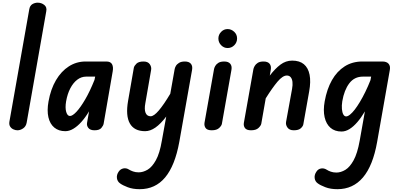

<svg xmlns="http://www.w3.org/2000/svg" viewBox="-20 -948 2858 1397"><path d="M107 0Q92.5 0 77.5 -6.8Q62.5 -13.5 53.8 -27.2Q45 -41 48.5 -63L193 -880.5Q197.5 -907 215.5 -917.8Q233.5 -928.5 254.5 -928.5Q281.5 -928.5 302.2 -912Q323 -895.5 316.5 -865L174 -55.5Q169 -28 148.5 -14Q128 0 107 0Z M455 6.5Q407 6.5 375.2 -19.8Q343.5 -46 332.2 -94.8Q321 -143.5 333 -210Q349 -299.5 387.2 -364.5Q425.5 -429.5 480.8 -465Q536 -500.5 602.5 -500.5H754Q784.5 -500.5 795.2 -480.8Q806 -461 800 -428.5L734 -47.5Q731.5 -34 717.5 -17Q703.5 0 667.5 0Q636.5 0 623 -17Q609.5 -34 613.5 -55L628 -138Q601 -93 571.8 -60.5Q542.5 -28 513.2 -10.8Q484 6.5 455 6.5ZM489 -104Q507.5 -104 536.8 -135.2Q566 -166.5 600.2 -225.2Q634.5 -284 667.5 -366.5L672.5 -390.5H606.5Q571.5 -390.5 542 -368Q512.5 -345.5 491.5 -305.2Q470.5 -265 461 -210.5Q453 -163 461.8 -133.5Q470.5 -104 489 -104Z M996.5 428.5Q946 428.5 909 414.2Q872 400 854 386.5Q834 372.5 830.8 348.5Q827.5 324.5 843 301.5Q856 282 877.5 277.5Q899 273 919 286Q930 293 948.2 299.5Q966.5 306 989 306Q1021 306 1053.8 286.8Q1086.5 267.5 1114.2 217.8Q1142 168 1157.5 76.5L1189.5 -100Q1149 -46.5 1111 -20Q1073 6.5 1036 6.5Q956.5 6.5 924.8 -49.8Q893 -106 912 -214.5L954 -456Q957.5 -470 973.2 -485.2Q989 -500.5 1025 -500.5Q1056 -500.5 1069.8 -480.8Q1083.5 -461 1079.5 -439L1037.5 -197Q1029 -152 1039.2 -127Q1049.5 -102 1076 -102Q1099.5 -102 1135.2 -143.8Q1171 -185.5 1219 -266L1251 -446Q1252.5 -455 1259.5 -467.8Q1266.5 -480.5 1282.5 -490.5Q1298.5 -500.5 1325 -500.5Q1355 -500.5 1368.8 -484.2Q1382.5 -468 1377.5 -439.5L1284.5 85Q1253 257.5 1181.5 343Q1110 428.5 996.5 428.5Z M1520.5 0Q1487.5 0 1476 -16.5Q1464.5 -33 1468 -55L1537.5 -446Q1539 -455 1546.2 -468Q1553.5 -481 1569 -490.8Q1584.5 -500.5 1611.5 -500.5Q1641.5 -500.5 1655.2 -484.2Q1669 -468 1664 -439.5L1594.5 -47.5Q1592.5 -34 1574.8 -17Q1557 0 1520.5 0ZM1636 -598.5Q1609 -598.5 1589 -619Q1569 -639.5 1569 -668Q1569 -695.5 1588.8 -716Q1608.5 -736.5 1636 -736.5Q1662.5 -736.5 1683.8 -717Q1705 -697.5 1705 -668Q1705 -639.5 1684.8 -619Q1664.5 -598.5 1636 -598.5Z M1806.5 0Q1774 0 1762.2 -16.5Q1750.5 -33 1754.5 -55L1824 -446Q1826 -455 1833 -467.8Q1840 -480.5 1855.2 -490.5Q1870.5 -500.5 1897.5 -500.5Q1928 -500.5 1941.5 -484.2Q1955 -468 1950 -439.5L1943 -398Q1981.5 -448.5 2020.5 -477.8Q2059.5 -507 2106 -507Q2159.5 -507 2191 -480.8Q2222.5 -454.5 2232.5 -404.5Q2242.5 -354.5 2229.5 -282.5L2187 -43.5Q2185 -30 2169 -15Q2153 0 2117.5 0Q2086 0 2071.8 -19.8Q2057.5 -39.5 2061.5 -61.5L2105 -300.5Q2110.5 -330 2108 -351.8Q2105.5 -373.5 2095.2 -386Q2085 -398.5 2067 -398.5Q2037 -398.5 1999.2 -353.8Q1961.5 -309 1913.5 -232.5L1881 -47.5Q1878.5 -34 1860.8 -17Q1843 0 1806.5 0Z M2435 428.5Q2384.5 428.5 2347.5 414.2Q2310.5 400 2292.5 386.5Q2272.5 372.5 2269.5 348.2Q2266.5 324 2282 301.5Q2294 282 2315.5 278Q2337 274 2357.5 287Q2368.5 294.5 2386.8 301Q2405 307.5 2428 307.5Q2460 307.5 2492.8 287.8Q2525.5 268 2553 218Q2580.5 168 2597 76.5L2635 -137.5Q2608.5 -92.5 2580 -59.5Q2551.5 -26.5 2522.8 -8.8Q2494 9 2465 9Q2416 9 2384.8 -18Q2353.5 -45 2342 -94.8Q2330.5 -144.5 2342.5 -211Q2358.5 -300 2395.2 -364.8Q2432 -429.5 2487.8 -465Q2543.5 -500.5 2616.5 -500.5H2762Q2793 -500.5 2807.2 -484.2Q2821.5 -468 2816.5 -439.5L2724 85Q2693.5 257.5 2621 343Q2548.5 428.5 2435 428.5ZM2498.5 -101Q2510.5 -101 2526.5 -113.8Q2542.5 -126.5 2560.8 -150Q2579 -173.5 2598.5 -206Q2618 -238.5 2637.8 -278.8Q2657.5 -319 2675.5 -364.5L2680.5 -390.5H2620.5Q2558.5 -390.5 2521.5 -341.8Q2484.5 -293 2470.5 -211.5Q2465.5 -179.5 2467.8 -154.5Q2470 -129.5 2478 -115.2Q2486 -101 2498.5 -101Z"/></svg>

Font: Edu AU VIC WA NT Hand SemiBold
Style: Regular
Weight: 600
Version: Version 1.001